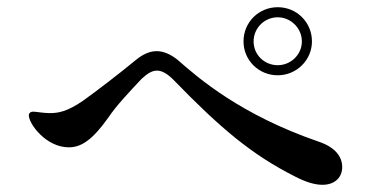

<svg xmlns="http://www.w3.org/2000/svg" viewBox="-20 -653 1040 533"><path d="M751 -444C803 -444 846 -486 846 -538C846 -591 804 -633 751 -633C698 -633 656 -591 656 -538C656 -486 698 -444 751 -444ZM751 -472C714 -472 684 -501 684 -538C684 -575 714 -605 751 -605C787 -605 818 -575 818 -538C818 -501 787 -472 751 -472ZM875 -140C911 -140 930 -162 930 -189C930 -217 912 -244 864 -260C649 -334 532 -435 473 -487C453 -503 433 -511 415 -511C396 -511 378 -503 359 -488C308 -446 249 -401 210 -373C166 -343 142 -339 118 -339C99 -339 82 -343 72 -343C64 -343 60 -338 60 -333C60 -309 108 -244 171 -244C206 -244 237 -265 281 -327C303 -360 341 -400 373 -434C389 -449 402 -457 416 -457C429 -457 444 -449 461 -432C591 -298 678 -224 799 -163C828 -148 853 -140 875 -140Z"/></svg>

Font: Shippori Mincho OTF SemiBold
Style: Regular
Weight: 600
Designer: FONTDASU
Foundry: FONTDASU / Google Inc. / but / Adobe
Version: Version 3.300;hotconv 1.0.109;makeotfexe 2.5.65596